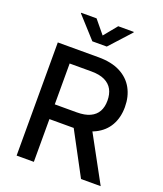

<svg xmlns="http://www.w3.org/2000/svg" viewBox="-168 -1052 982 1160"><g transform="rotate(20 323.5 -472.0)"><path d="M79.1 0V-727.5H341.3Q424.8 -727.5 481 -698.5Q537.1 -669.4 565.4 -617.9Q593.8 -566.4 593.8 -499Q593.8 -431.6 565.2 -381.1Q536.6 -330.6 480.2 -302.7Q423.8 -274.9 339.8 -274.9H142.6V-369.6H330.6Q383.3 -369.6 416.5 -385.3Q449.7 -400.9 465.6 -429.7Q481.4 -458.5 481.4 -499Q481.4 -540.5 465.6 -570.1Q449.7 -599.6 416.3 -616Q382.8 -632.3 329.6 -632.3H189.9V0ZM493.2 0 317.4 -328.6H440.4L619.6 0ZM249.5 -944.3 319.3 -859.4 388.7 -944.3H488.8V-940.4L365.7 -805.2H272.9L150.4 -940.4V-944.3Z"/></g></svg>

Font: Inter 16pt Medium
Style: Regular
Weight: 500
Version: Version 4.001;git-66647c0bb